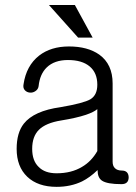

<svg xmlns="http://www.w3.org/2000/svg" viewBox="-20 -723 540 760"><path d="M365.2 -125Q341.8 -84 304.7 -62.5Q262.7 -37.1 204.1 -37.1Q157.2 -37.1 132.8 -62.5Q107.4 -86.9 107.4 -133.8Q107.4 -182.6 133.8 -209Q161.1 -236.3 221.7 -246.1Q282.2 -255.9 320.3 -268.6Q351.6 -279.3 365.2 -291ZM252.9 -539.1Q181.6 -539.1 134.8 -502.9Q84 -462.9 73.2 -389.6Q70.3 -375 78.1 -366.2Q85.9 -357.4 98.6 -356.4Q110.4 -355.5 120.1 -362.3Q130.9 -369.1 132.8 -381.8Q137.7 -429.7 165 -456.1Q195.3 -485.4 249 -485.4Q304.7 -485.4 335 -460Q365.2 -434.6 365.2 -387.7Q365.2 -346.7 337.9 -330.1Q311.5 -314.5 219.7 -298.8Q114.3 -284.2 74.2 -233.4Q45.9 -197.3 45.9 -133.8Q45.9 -63.5 87.9 -23.4Q129.9 16.6 204.1 16.6Q259.8 16.6 304.7 -4.9Q335.9 -20.5 366.2 -49.8Q366.2 -19.5 383.8 -7.8Q404.3 5.9 460.9 5.9Q489.3 5.9 489.3 -21.5Q488.3 -47.9 461.9 -47.9Q444.3 -47.9 434.6 -57.6Q425.8 -66.4 425.8 -83V-392.6Q425.8 -468.8 373 -506.8Q327.1 -539.1 252.9 -539.1ZM173.8 -703.1 289.1 -574.2H346.7L276.4 -703.1Z"/></svg>

Font: GulimChe
Style: Regular
Weight: 400
Monospace: yes
Version: Version 2.21